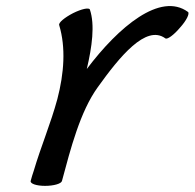

<svg xmlns="http://www.w3.org/2000/svg" viewBox="-20 -590 635 626"><path d="M182 0C210 -104 241 -226 299 -306C370 -405 456 -511 519 -465C525 -460 547 -476 567 -500C588 -523 599 -546 593 -551C503 -617 367 -503 263 -365C280 -437 290 -509 273 -559C270 -566 246 -561 218 -547C191 -533 170 -516 173 -508C195 -435 189 -351 167 -267C146 -189 113 -111 90 -33C86 -22 83 -11 80 0C78 9 99 16 127 16C155 16 180 9 182 0Z"/></svg>

Font: Nupuram Medium Oblique
Style: Regular
Weight: 500
Designer: Santhosh Thottingal (santhosh.thottingal@gmail.com)
Foundry: SMC
Version: Version 1.000